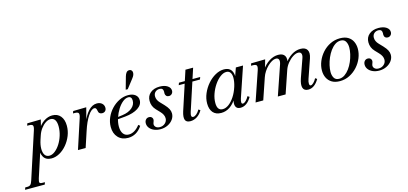

<svg xmlns="http://www.w3.org/2000/svg" viewBox="-215 -1309 4621 2174"><g transform="rotate(-15 2095.0 -222.0)"><path d="M-137 280 -128 254H-104Q-79 254 -66 241.5Q-53 229 -42 194L133 -343Q147 -385 139 -400Q131 -415 95 -415H74L82 -441L241 -444L214 -333L194 -327Q229 -390 277.5 -422.5Q326 -455 377 -455Q438 -455 473 -413Q508 -371 508 -299Q508 -240 486 -184.5Q464 -129 426.5 -84Q389 -39 342 -12.5Q295 14 246 14Q180 14 153 -34Q126 -82 138 -156L152 -128L47 194Q36 230 40.5 242Q45 254 71 254H102L94 280ZM231 -22Q263 -22 296 -47.5Q329 -73 356 -115Q383 -157 399.5 -209.5Q416 -262 416 -315Q416 -366 398.5 -392.5Q381 -419 347 -419Q318 -419 288 -399Q258 -379 232.5 -344.5Q207 -310 193 -266L178 -221Q160 -166 160 -120.5Q160 -75 177.5 -48.5Q195 -22 231 -22Z M558 0 670 -343Q684 -384 676 -399.5Q668 -415 632 -415H611L620 -441L774 -444L727 -265L717 -261Q754 -356 800 -405.5Q846 -455 900 -455Q936 -455 958.5 -435.5Q981 -416 982 -385Q983 -362 969.5 -347Q956 -332 932 -332Q913 -332 901 -342.5Q889 -353 886 -378Q883 -395 876.5 -402.5Q870 -410 859 -410Q824 -410 783 -348.5Q742 -287 708 -182L648 0Z M1144 14Q1071 14 1027.5 -32.5Q984 -79 984 -156Q984 -213 1007.5 -266.5Q1031 -320 1071 -362Q1111 -404 1161.5 -429Q1212 -454 1266 -454Q1318 -454 1349 -430Q1380 -406 1380 -365Q1380 -311 1325 -274.5Q1270 -238 1173 -228L1073 -219L1076 -242L1149 -252Q1219 -262 1260.5 -297Q1302 -332 1302 -381Q1302 -430 1261 -430Q1230 -430 1197 -403.5Q1164 -377 1136.5 -333.5Q1109 -290 1091.5 -238Q1074 -186 1074 -137Q1074 -82 1097 -51.5Q1120 -21 1162 -21Q1196 -21 1229 -41Q1262 -61 1291 -99L1310 -83Q1278 -34 1236 -10Q1194 14 1144 14ZM1257 -520 1298 -666Q1306 -693 1318.5 -708.5Q1331 -724 1353 -724Q1369 -724 1378.5 -713Q1388 -702 1388 -686Q1388 -674 1383 -659Q1378 -644 1358 -619L1281 -520Z M1523 14Q1482 14 1449 0Q1416 -14 1397 -38.5Q1378 -63 1378 -93Q1378 -119 1392.5 -135.5Q1407 -152 1430 -152Q1455 -152 1467 -134Q1479 -116 1469 -91L1464 -77Q1454 -51 1471 -31Q1488 -11 1522 -11Q1559 -11 1584.5 -34.5Q1610 -58 1610 -92Q1610 -134 1569 -176L1529 -218Q1485 -264 1485 -327Q1485 -385 1526.5 -420Q1568 -455 1636 -455Q1692 -455 1726.5 -432.5Q1761 -410 1761 -375Q1761 -353 1747 -338.5Q1733 -324 1712 -324Q1693 -324 1681.5 -336Q1670 -348 1670 -367L1671 -386Q1671 -430 1629 -430Q1598 -430 1578 -411Q1558 -392 1558 -361Q1558 -319 1594 -282L1637 -237Q1667 -205 1680.5 -179Q1694 -153 1694 -126Q1694 -88 1671 -56Q1648 -24 1609 -5Q1570 14 1523 14Z M1874 14Q1826 14 1814 -18.5Q1802 -51 1822 -115L1969 -564H2059L1903 -87Q1883 -25 1917 -25Q1935 -25 1955.5 -42.5Q1976 -60 1994 -91L2014 -77Q1990 -34 1953 -10Q1916 14 1874 14ZM1850 -414 1860 -441H1947L1937 -414ZM1981 -414 1992 -441H2109L2099 -414Z M2236 14Q2172 14 2139.5 -24.5Q2107 -63 2107 -130Q2107 -189 2131.5 -246.5Q2156 -304 2197 -351.5Q2238 -399 2288.5 -427Q2339 -455 2390 -455Q2447 -455 2473.5 -418.5Q2500 -382 2493 -313L2481 -311L2527 -441H2611L2492 -90Q2471 -25 2499 -25Q2515 -25 2534.5 -44Q2554 -63 2570 -93L2591 -79Q2566 -34 2533 -10Q2500 14 2462 14Q2416 14 2404 -22Q2392 -58 2416 -124L2421 -111Q2385 -50 2338 -18Q2291 14 2236 14ZM2263 -23Q2299 -23 2335 -50Q2371 -77 2402 -124.5Q2433 -172 2453 -235Q2462 -264 2466 -289.5Q2470 -315 2470 -336Q2470 -376 2454 -398Q2438 -420 2408 -420Q2373 -420 2335.5 -391.5Q2298 -363 2267 -317Q2236 -271 2217 -217.5Q2198 -164 2198 -112Q2198 -23 2263 -23Z M3256 14Q3207 14 3194.5 -24Q3182 -62 3207 -134L3282 -347Q3294 -381 3285.5 -400.5Q3277 -420 3250 -420Q3222 -420 3188 -398Q3154 -376 3125 -340.5Q3096 -305 3082 -264L2992 0H2901L3020 -347Q3031 -381 3023 -400.5Q3015 -420 2989 -420Q2967 -420 2942 -406Q2917 -392 2891.5 -367.5Q2866 -343 2846 -312.5Q2826 -282 2815 -249L2730 0H2640L2757 -343Q2771 -384 2763 -399.5Q2755 -415 2719 -415H2698L2706 -441L2871 -444L2835 -315L2829 -330Q2868 -390 2920 -422.5Q2972 -455 3025 -455Q3082 -455 3102 -420Q3122 -385 3101 -324L3086 -328Q3131 -391 3181.5 -423Q3232 -455 3287 -455Q3344 -455 3364.5 -420Q3385 -385 3364 -323L3288 -103Q3276 -69 3278 -47Q3280 -25 3295 -25Q3309 -25 3328 -43.5Q3347 -62 3362 -91L3383 -77Q3330 14 3256 14Z M3627 14Q3570 14 3533 -8.5Q3496 -31 3477.5 -69Q3459 -107 3459 -154Q3459 -208 3481 -261.5Q3503 -315 3542.5 -359Q3582 -403 3635 -429Q3688 -455 3749 -455Q3806 -455 3843 -433Q3880 -411 3898 -373Q3916 -335 3916 -289Q3916 -235 3894.5 -181.5Q3873 -128 3833.5 -84Q3794 -40 3741.5 -13Q3689 14 3627 14ZM3625 -14Q3660 -14 3690.5 -35Q3721 -56 3746 -90Q3771 -124 3789 -166Q3807 -208 3816.5 -250Q3826 -292 3826 -328Q3826 -370 3808.5 -399Q3791 -428 3750 -428Q3715 -428 3684.5 -407Q3654 -386 3629 -351.5Q3604 -317 3586 -275Q3568 -233 3558.5 -190.5Q3549 -148 3549 -113Q3549 -72 3566.5 -43Q3584 -14 3625 -14Z M4088 14Q4047 14 4014 0Q3981 -14 3962 -38.5Q3943 -63 3943 -93Q3943 -119 3957.5 -135.5Q3972 -152 3995 -152Q4020 -152 4032 -134Q4044 -116 4034 -91L4029 -77Q4019 -51 4036 -31Q4053 -11 4087 -11Q4124 -11 4149.5 -34.5Q4175 -58 4175 -92Q4175 -134 4134 -176L4094 -218Q4050 -264 4050 -327Q4050 -385 4091.5 -420Q4133 -455 4201 -455Q4257 -455 4291.5 -432.5Q4326 -410 4326 -375Q4326 -353 4312 -338.5Q4298 -324 4277 -324Q4258 -324 4246.5 -336Q4235 -348 4235 -367L4236 -386Q4236 -430 4194 -430Q4163 -430 4143 -411Q4123 -392 4123 -361Q4123 -319 4159 -282L4202 -237Q4232 -205 4245.5 -179Q4259 -153 4259 -126Q4259 -88 4236 -56Q4213 -24 4174 -5Q4135 14 4088 14Z"/></g></svg>

Font: Baskervville Medium
Style: Italic
Weight: 500
Italic angle: -18°
Version: Version 1.100